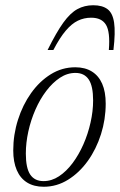

<svg xmlns="http://www.w3.org/2000/svg" viewBox="-20 -702 457 732"><path d="M267 -445.5Q304 -445.5 330 -429.5Q356 -413.5 369.5 -382.8Q383 -352 383 -307Q383 -247 365 -190.2Q347 -133.5 314.8 -88.5Q282.5 -43.5 239.5 -16.8Q196.5 10 146.5 10Q109.5 10 83.5 -6Q57.5 -22 44 -53.2Q30.5 -84.5 30.5 -128.5Q30.5 -188.5 48.5 -245.2Q66.5 -302 98.5 -347Q130.5 -392 173.5 -418.8Q216.5 -445.5 267 -445.5ZM146 -11.5Q177 -11.5 205 -30Q233 -48.5 256.8 -80.2Q280.5 -112 298 -151.8Q315.5 -191.5 325.2 -234.8Q335 -278 335 -319Q335 -374 318.2 -399Q301.5 -424 267.5 -424Q236.5 -424 208.5 -405.5Q180.5 -387 156.5 -355.5Q132.5 -324 115 -284Q97.5 -244 88 -200.8Q78.5 -157.5 78.5 -116.5Q78.5 -61.5 95.2 -36.5Q112 -11.5 146 -11.5ZM327.5 -634.5Q300.5 -634.5 277 -623.2Q253.5 -612 230.8 -585.2Q208 -558.5 183.5 -511.5H161.5Q195 -579 221.5 -615.8Q248 -652.5 275 -667.2Q302 -682 335.5 -682Q370 -682 389.8 -667.2Q409.5 -652.5 415 -615.8Q420.5 -579 412.5 -511.5H395Q400.5 -580 384.2 -607.2Q368 -634.5 327.5 -634.5Z"/></svg>

Font: Newsreader 24pt Light
Style: Italic
Weight: 300
Italic angle: -17°
Designer: Hugues Gentile
Foundry: Production Type
Version: Version 1.003